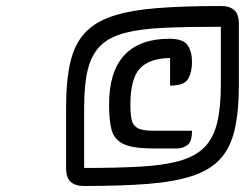

<svg xmlns="http://www.w3.org/2000/svg" viewBox="-20 -849 815 639"><path d="M775 -769V-567Q775 -478 761 -417.5Q747 -357 713 -320Q679 -283 620 -263.5Q561 -244 472.5 -237Q384 -230 260 -230Q231 -230 215.5 -243.5Q200 -257 200 -290V-492Q200 -581 214 -641.5Q228 -702 262 -739Q296 -776 355 -795.5Q414 -815 502.5 -822Q591 -829 715 -829Q744 -829 759.5 -815.5Q775 -802 775 -769ZM260 -492V-290Q370 -290 448.5 -294.5Q527 -299 579 -314Q631 -329 660.5 -359Q690 -389 702.5 -439.5Q715 -490 715 -567V-760Q605 -760 526.5 -756.5Q448 -753 396 -739.5Q344 -726 314.5 -697Q285 -668 272.5 -618.5Q260 -569 260 -492ZM619 -643Q619 -609 606 -586.5Q593 -564 546 -564V-656Q477 -655 445.5 -621Q414 -587 414 -501Q414 -470 418 -451Q422 -432 437.5 -423Q453 -414 488 -414H619Q619 -377 603.5 -366Q588 -355 570 -355H488Q420 -355 389.5 -370.5Q359 -386 351 -418Q343 -450 343 -501Q343 -611 394 -665.5Q445 -720 543 -720Q590 -720 604.5 -698.5Q619 -677 619 -643Z"/></svg>

Font: Warnes
Style: Regular
Weight: 400
Designer: Eduardo Rodriguez Tunni
Foundry: Eduardo Rodriguez Tunni
Version: Version 1.002; ttfautohint (v1.8.4.7-5d5b);gftools[0.9.23]